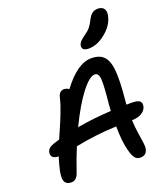

<svg xmlns="http://www.w3.org/2000/svg" viewBox="-176 -1108 1091 1252"><g transform="rotate(-20 370.0 -482.0)"><path d="M507.8 -761.2Q482.9 -761.2 471.9 -771.2Q460.9 -781.2 463.9 -798.8Q467.3 -813 477.3 -824Q487.3 -835 509.8 -851.1Q538.1 -870.6 552.5 -887.9Q566.9 -905.3 581.1 -935.1Q596.2 -963.9 612.3 -974.9Q628.4 -985.8 649.9 -985.8Q679.2 -985.8 691.7 -968Q704.1 -950.2 698.2 -920.9Q685.5 -857.9 626.2 -809.6Q566.9 -761.2 507.8 -761.2ZM581.1 22Q557.1 22 543.5 4.9Q529.8 -12.2 519 -54.2Q502.4 -114.3 501 -223.1Q356.4 -217.8 215.8 -189Q186.5 -119.1 155.8 -28.8Q139.6 20 103 20Q69.8 20 58.3 -2Q46.9 -23.9 57.1 -75.2Q64 -110.8 82 -168Q53.2 -168 41.3 -180.4Q29.3 -192.9 33.2 -213.9Q39.1 -244.6 83 -257.8Q89.4 -259.8 102.3 -263.9Q115.2 -268.1 122.1 -270Q127.4 -282.2 143.8 -319.6Q160.2 -356.9 167.5 -374.3Q174.8 -391.6 186.5 -421.4Q198.2 -451.2 206.3 -475.8Q214.4 -500.5 220.2 -524.9Q229.5 -567.9 263.2 -567.9Q281.2 -567.9 297.9 -556.2Q402.3 -696.8 499 -696.8Q560.1 -696.8 588.9 -662.8Q617.7 -628.9 622.1 -555.9Q626.5 -482.9 615.2 -369.1Q614.7 -362.3 613.5 -350.6Q612.3 -338.9 611.8 -334H647.9Q689.5 -334 703.6 -322Q717.8 -310.1 712.9 -286.1Q707.5 -259.8 680.4 -242.9Q653.3 -226.1 612.8 -226.1H611.8Q613.8 -180.7 620.6 -135.3Q627.4 -89.8 631.3 -63.2Q635.3 -36.6 631.8 -19Q623 22 581.1 22ZM484.9 -589.8Q448.2 -589.8 388.9 -512.7Q329.6 -435.5 266.1 -303.2Q375.5 -322.8 502.9 -330.1Q502.9 -341.8 504.9 -368.2Q518.6 -497.1 515.6 -543.5Q512.7 -589.8 484.9 -589.8Z"/></g></svg>

Font: Shantell Sans Bouncy
Style: Italic
Weight: 500
Italic angle: -11.31°
Designer: Stephen Nixon, Anya Danilova, Shantell Martin
Foundry: Arrow Type
Version: Version 1.006;[9816181b4]